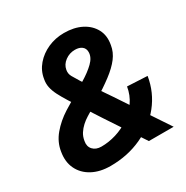

<svg xmlns="http://www.w3.org/2000/svg" viewBox="-166 -853 977 1006"><g transform="rotate(-30 323.0 -350.0)"><path d="M219 13Q155 13 109 -12Q63 -37 42 -81Q21 -125 31 -182Q39 -235 75.5 -278.5Q112 -322 164 -355L312 -445Q357 -472 387 -501Q417 -530 417 -562Q417 -584 401.5 -596Q386 -608 360 -608Q327 -608 300.5 -588.5Q274 -569 269 -539Q265 -517 276 -498Q287 -479 303 -453L410 -296L607 0H457L310 -222L198 -395Q176 -430 162.5 -456.5Q149 -483 144 -507Q139 -531 144 -556Q151 -602 181.5 -637.5Q212 -673 257 -693Q302 -713 354 -713Q415 -713 459 -690.5Q503 -668 524.5 -628Q546 -588 536 -535Q530 -496 504.5 -462.5Q479 -429 434 -395Q389 -361 324 -321L244 -272Q226 -261 209.5 -246Q193 -231 181 -212.5Q169 -194 165 -169Q159 -138 177 -118.5Q195 -99 228 -99Q272 -99 316.5 -112.5Q361 -126 400 -152.5Q439 -179 466 -217.5Q493 -256 501 -305L622 -299Q607 -207 550.5 -136.5Q494 -66 408 -26.5Q322 13 219 13Z"/></g></svg>

Font: Figtree Light
Style: Bold Italic
Weight: 700
Italic angle: -9.5°
Version: Version 2.000